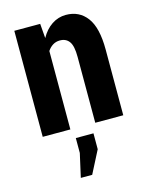

<svg xmlns="http://www.w3.org/2000/svg" viewBox="-117 -612 718 924"><g transform="rotate(-15 242.5 -150.0)"><path d="M171.9 -528.3Q173.8 -509.8 177.7 -456.1Q199.2 -495.1 231.4 -516.6Q263.7 -538.1 301.8 -538.1Q368.2 -538.1 406.2 -487.3Q444.3 -436.5 444.3 -328.1Q444.3 -218.8 444.3 0Q409.2 0 304.7 0Q304.7 -82 304.7 -328.1Q304.7 -382.8 289.1 -404.3Q273.4 -426.8 242.2 -426.8Q222.7 -426.8 207 -417Q191.4 -407.2 180.7 -390.6Q180.7 -259.8 180.7 0Q146.5 0 43 0Q43 -83 43 -330.1Q43 -379.9 43 -528.3Q75.2 -528.3 171.9 -528.3ZM283.2 126Q268.6 154.3 225.6 238.3Q210.9 238.3 168.9 238.3Q175.8 209 195.3 121.1Q195.3 102.5 195.3 46.9Q216.8 46.9 283.2 46.9Q283.2 67.4 283.2 126Z"/></g></svg>

Font: Noto Sans Hebrew DECATHLON 
Style: Bold
Weight: 400
Designer: Monotype Design Team
Version: Version 2.000;GOOG;noto-fonts:20170220:a8a215d2e889